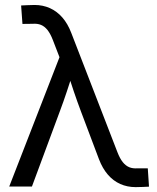

<svg xmlns="http://www.w3.org/2000/svg" viewBox="-20 -750 631 772"><path d="M17.1 0 219.2 -520 192.4 -589.4Q182.6 -614.7 170.9 -629.4Q159.2 -644 144.8 -649.9Q130.4 -655.8 111.3 -654.3L70.3 -653.8L64.9 -728Q76.7 -728.5 90.6 -729.2Q104.5 -730 119.1 -730Q152.3 -730 180.7 -717.3Q209 -704.6 230.7 -679.7Q252.4 -654.8 266.6 -617.7L452.1 -138.2Q461.9 -112.8 473.6 -98.1Q485.4 -83.5 499.8 -77.6Q514.2 -71.8 532.7 -73.2H574.2L579.1 0.5Q567.9 1 554 1.7Q540 2.4 525.4 2.4Q491.7 2.4 463.4 -10.3Q435.1 -22.9 413.6 -47.9Q392.1 -72.8 377.9 -109.9L305.2 -302.7Q290 -343.3 276.6 -382.8Q263.2 -422.4 250.5 -461.9H274.9Q262.2 -422.9 249 -382.8Q235.8 -342.8 220.7 -302.7L108.4 0Z"/></svg>

Font: Inter 28pt
Style: Regular
Weight: 400
Designer: Rasmus Andersson
Foundry: rsms
Version: Version 4.001;git-66647c0bb